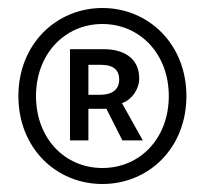

<svg xmlns="http://www.w3.org/2000/svg" viewBox="-20 -817 513 480"><path d="M236 -357C351 -357 446 -446 446 -577C446 -707 351 -797 236 -797C121 -797 26 -707 26 -577C26 -446 121 -357 236 -357ZM236 -397C142 -397 70 -471 70 -577C70 -682 142 -757 236 -757C330 -757 402 -682 402 -577C402 -471 330 -397 236 -397ZM155 -466H201V-545H246L286 -466H337L285 -559C310 -568 328 -594 328 -621C328 -674 286 -694 240 -694H155ZM201 -580V-655H232C266 -655 278 -640 278 -618C278 -593 260 -580 230 -580Z"/></svg>

Font: Source Han Sans HK
Style: Regular
Weight: 400
Designer: Ryoko NISHIZUKA 西塚涼子 (kana, bopomofo & ideographs); Paul D. Hunt (Latin, Greek & Cyrillic); Sandoll Communications 산돌커뮤니
Foundry: Adobe
Version: Version 2.000;hotconv 1.0.107;makeotfexe 2.5.65593